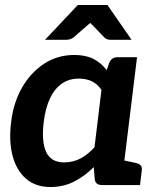

<svg xmlns="http://www.w3.org/2000/svg" viewBox="-20 -744 632 772"><path d="M183 8Q123 8 84.5 -25.5Q46 -59 30.5 -118Q15 -177 25 -255Q34 -331 68.5 -391.5Q103 -452 157 -487.5Q211 -523 279 -523Q325 -523 356 -507Q387 -491 409 -462L419 -491Q428 -514 453 -514H531L468 0H390Q364 0 361 -23L357 -72Q321 -36 278 -14Q235 8 183 8ZM238 -91Q274 -91 304 -107Q334 -123 360 -152L388 -383Q370 -408 347.5 -418Q325 -428 297 -428Q258 -428 229 -408Q200 -388 181.5 -349.5Q163 -311 156 -255Q146 -175 165.5 -133Q185 -91 238 -91ZM444 0 469 -101 525 -89Q539 -86 545.5 -79Q552 -72 550 -58L543 0ZM161 -584 293 -724H412L509 -584H425Q409 -584 400 -593L343 -652L275 -593Q271 -590 263.5 -587Q256 -584 248 -584Z"/></svg>

Font: Aleo
Style: Bold Italic
Weight: 700
Italic angle: -7°
Version: Version 2.001;gftools[0.9.29]